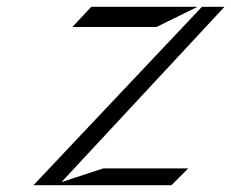

<svg xmlns="http://www.w3.org/2000/svg" viewBox="-20 -571 677 562"><path d="M78 -29H482L531 -78H282L160 -38L637 -551H571ZM192 -492H438L558 -551H247Z"/></svg>

Font: Charger Static
Style: Obl
Weight: 1000
Designer: Jasper
Foundry: KineticPlasma Fonts/Cannot Into Space Fonts
Version: Version 1.1